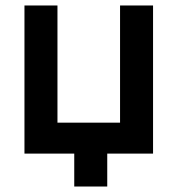

<svg xmlns="http://www.w3.org/2000/svg" viewBox="-20 -560 648 700"><path d="M250.7 120V0H69.2V-540H189.5V-112.8H417.7V-540H538V0H371V120Z"/></svg>

Font: Hauora
Style: Regular
Weight: 400
Designer: Wayne Shih
Foundry: WCYS
Version: Version 1.001